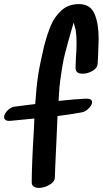

<svg xmlns="http://www.w3.org/2000/svg" viewBox="-98 -942 502 938"><path d="M384 -752Q384 -743 381 -665Q379 -639 379 -630Q378 -610 354.5 -596Q331 -582 306 -582Q271 -582 271 -610Q271 -626 273 -662Q276 -697 276 -731Q276 -767 272 -795Q270 -803 267 -813Q264 -823 263 -828L262 -832L254 -805Q232 -729 220 -682Q208 -635 201 -582Q195 -543 192.5 -515.5Q190 -488 188 -449Q261 -457 320 -460Q352 -461 352 -443Q352 -429 335.5 -412.5Q319 -396 301 -393Q241 -382 183 -375L178 -261Q170 -94 170 -74Q169 -54 143.5 -39Q118 -24 92 -24Q77 -24 67 -30.5Q57 -37 57 -50Q57 -135 67 -299L70 -363L-44 -352Q-61 -350 -69.5 -355Q-78 -360 -78 -370Q-78 -385 -61.5 -402Q-45 -419 -26 -421L74 -434Q80 -521 88.5 -575.5Q97 -630 117 -715Q132 -773 150 -816.5Q168 -860 202 -891Q236 -922 288 -922Q343 -922 363.5 -875Q384 -828 384 -752Z"/></svg>

Font: Sedgwick Ave
Style: Regular
Weight: 400
Designer: Kevin Burke, Pedro Vergani
Foundry: Google, Inc.
Version: Version 1.000